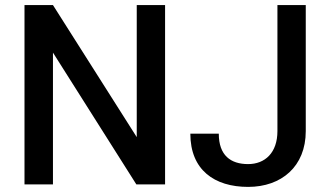

<svg xmlns="http://www.w3.org/2000/svg" viewBox="-20 -731 1305 761"><path d="M634.3 -710.9H522V-187.5L189.9 -710.9H77.1V0H189.9V-522.5L520.5 0H634.3ZM1079.6 -211.4C1079.6 -125.5 1030.3 -80.6 963.4 -80.6C894 -80.6 847.2 -115.2 847.2 -201.2H734.4C734.4 -57.6 829.6 9.8 963.4 9.8C1095.2 9.8 1191.9 -70.8 1191.9 -211.4V-710.9H1079.6Z"/></svg>

Font: Bert Sans Medium
Style: Regular
Weight: 500
Designer: Christian Robertson (Google), Cristiano Sobral
Foundry: Google, Cristiano Sobral
Version: Version 3.101